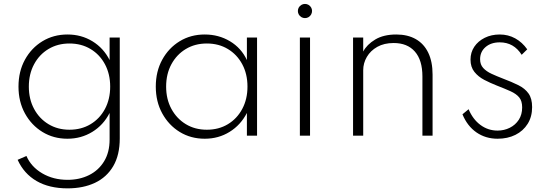

<svg xmlns="http://www.w3.org/2000/svg" viewBox="-20 -708 2867 1002"><path d="M332.5 275Q237 275 171 236.8Q105 198.5 72 126L118 106Q142.5 162.5 200.2 196.5Q258 230.5 333 230.5Q395 230.5 444.8 205.8Q494.5 181 523.2 134Q552 87 552 20V-118.5Q520 -55.5 461.8 -19.8Q403.5 16 332 16Q259.5 16 201.8 -19.2Q144 -54.5 110.2 -116Q76.5 -177.5 76.5 -256Q76.5 -335 110 -396.2Q143.5 -457.5 201.5 -492.8Q259.5 -528 332.5 -528Q404.5 -528 462.5 -492.5Q520.5 -457 552 -394.5V-512H605V14Q605 101 571 159Q537 217 475.8 246Q414.5 275 332.5 275ZM342.5 -31Q404.5 -31 452.5 -59.8Q500.5 -88.5 527.8 -139.5Q555 -190.5 555 -256Q555 -321.5 527.8 -372.5Q500.5 -423.5 452.5 -452.2Q404.5 -481 342.5 -481Q281 -481 233 -452.2Q185 -423.5 157.8 -372.5Q130.5 -321.5 130.5 -256Q130.5 -190.5 157.8 -139.8Q185 -89 233 -60Q281 -31 342.5 -31Z M1048.5 16Q976 16 918.2 -19.2Q860.5 -54.5 826.8 -116Q793 -177.5 793 -256Q793 -335 826.5 -396.2Q860 -457.5 917.8 -492.8Q975.5 -528 1048.5 -528Q1121.5 -528 1180.5 -492.5Q1239.5 -457 1268.5 -394.5V-512H1321.5V0H1268.5V-118.5Q1236 -55.5 1178.2 -19.8Q1120.5 16 1048.5 16ZM1059.5 -31Q1121.5 -31 1169.2 -59.8Q1217 -88.5 1244.2 -139.5Q1271.5 -190.5 1271.5 -256Q1271.5 -322 1244.2 -372.8Q1217 -423.5 1169.2 -452.2Q1121.5 -481 1059.5 -481Q997.5 -481 949.8 -452.2Q902 -423.5 874.5 -372.8Q847 -322 847 -256Q847 -190.5 874.5 -139.8Q902 -89 949.8 -60Q997.5 -31 1059.5 -31Z M1545 0V-512H1598V0ZM1571.5 -613.5Q1561.5 -613.5 1553 -618.5Q1544.5 -623.5 1539.5 -632Q1534.5 -640.5 1534.5 -650.5Q1534.5 -661 1539.5 -669.2Q1544.5 -677.5 1553 -682.5Q1561.5 -687.5 1571.5 -687.5Q1582 -687.5 1590.2 -682.5Q1598.5 -677.5 1603.5 -669.2Q1608.5 -661 1608.5 -651Q1608.5 -640.5 1603.5 -632Q1598.5 -623.5 1590.2 -618.5Q1582 -613.5 1571.5 -613.5Z M1822.5 0V-512H1875.5V-439Q1894.5 -475.5 1938.2 -501.8Q1982 -528 2048 -528Q2107.5 -528 2150 -503.8Q2192.5 -479.5 2215 -432.8Q2237.5 -386 2237.5 -318.5V0H2184.5V-309Q2184.5 -394 2145.2 -438.8Q2106 -483.5 2034.5 -483.5Q1984.5 -483.5 1949 -463.5Q1913.5 -443.5 1894.5 -411Q1875.5 -378.5 1875.5 -341.5V0Z M2577 16Q2514 16 2466.2 -17.2Q2418.5 -50.5 2393.5 -111.5L2425.5 -138Q2447.5 -85.5 2487.2 -56Q2527 -26.5 2576.5 -26.5Q2611 -26.5 2640.5 -41.2Q2670 -56 2687.5 -83Q2705 -110 2705 -147.5Q2705 -181 2689.5 -199.8Q2674 -218.5 2644 -232Q2614 -245.5 2571.5 -262Q2538.5 -275 2507.2 -291.2Q2476 -307.5 2455.8 -332.8Q2435.5 -358 2435.5 -397Q2435.5 -434.5 2455.2 -464Q2475 -493.5 2509.8 -510.8Q2544.5 -528 2588 -528Q2632 -528 2668.8 -507.8Q2705.5 -487.5 2731.5 -450.5L2702.5 -422Q2661.5 -487 2588 -487Q2542.5 -487 2514 -462.5Q2485.5 -438 2485.5 -399Q2485.5 -371 2501.8 -353.2Q2518 -335.5 2545 -323Q2572 -310.5 2604.5 -298Q2651 -280.5 2685.2 -263.5Q2719.5 -246.5 2738.2 -220.2Q2757 -194 2757 -149Q2757 -99 2733.8 -61.8Q2710.5 -24.5 2669.8 -4.2Q2629 16 2577 16Z"/></svg>

Font: Spartan Thin Light
Style: Regular
Weight: 300
Version: Version 1.004